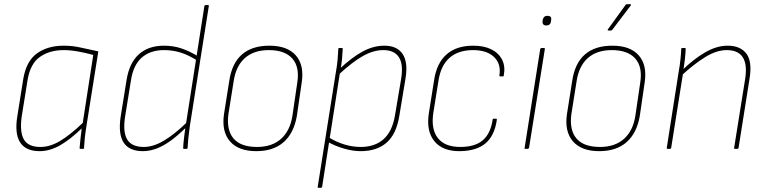

<svg xmlns="http://www.w3.org/2000/svg" viewBox="-20 -707 3643 912"><path d="M168 11Q103 11 76 -30Q49 -71 62 -153L90 -329Q104 -416 155 -453Q206 -490 283 -490Q325 -490 363.5 -481Q402 -472 447 -463L391 -111Q385 -73 382.5 -49Q380 -25 379 -3Q379 0 375 0H362Q358 0 358 -3Q360 -26 362.5 -50Q365 -74 368 -97Q312 -43 264 -16Q216 11 168 11ZM172 -9Q218 -9 265.5 -37.5Q313 -66 373 -123L423 -446Q387 -456 350.5 -462.5Q314 -469 283 -469Q216 -469 170 -437Q124 -405 111 -327L83 -153Q73 -80 93.5 -44.5Q114 -9 172 -9Z M659 11Q594 11 567.5 -29.5Q541 -70 553 -152L581 -326Q594 -408 639.5 -449Q685 -490 759 -490Q803 -490 842 -477Q881 -464 923 -438L919 -418Q875 -446 837.5 -457.5Q800 -469 759 -469Q694 -469 653.5 -433.5Q613 -398 602 -325L574 -152Q563 -79 584.5 -44Q606 -9 663 -9Q708 -9 758 -38.5Q808 -68 870 -128L866 -104Q827 -65 792 -39.5Q757 -14 724 -1.5Q691 11 659 11ZM853 0Q850 0 850 -4Q851 -28 854.5 -54.5Q858 -81 861 -106L863 -116L951 -679Q952 -683 957 -683H968Q973 -683 972 -679L882 -110Q877 -75 874.5 -49.5Q872 -24 871 -4Q871 0 867 0Z M1197 11Q1113 11 1072.5 -35.5Q1032 -82 1044 -165L1069 -323Q1094 -490 1260 -490Q1345 -490 1385.5 -443.5Q1426 -397 1413 -314L1390 -156Q1376 -75 1327.5 -32Q1279 11 1197 11ZM1201 -9Q1272 -9 1315 -47.5Q1358 -86 1369 -157L1392 -314Q1404 -389 1368.5 -429Q1333 -469 1257 -469Q1186 -469 1143.5 -431.5Q1101 -394 1090 -322L1065 -165Q1055 -90 1089 -49.5Q1123 -9 1201 -9Z M1693 11Q1656 11 1614.5 -1Q1573 -13 1535 -34L1539 -56Q1576 -33 1615 -21Q1654 -9 1694 -9Q1760 -9 1801.5 -45.5Q1843 -82 1856 -158L1885 -330Q1897 -401 1875 -435Q1853 -469 1801 -469Q1754 -469 1704 -441Q1654 -413 1588 -352L1591 -378Q1652 -435 1703 -462.5Q1754 -490 1806 -490Q1866 -490 1892.5 -450.5Q1919 -411 1906 -333L1877 -158Q1863 -70 1816.5 -29.5Q1770 11 1693 11ZM1493 185Q1488 185 1489 181L1576 -368Q1581 -395 1583.5 -422.5Q1586 -450 1587 -475Q1587 -479 1591 -479H1605Q1608 -479 1608 -475Q1607 -451 1604.5 -425.5Q1602 -400 1597 -374L1595 -364L1510 181Q1509 185 1504 185Z M2165 11Q2083 12 2043.5 -36Q2004 -84 2017 -169L2042 -326Q2054 -407 2101 -448.5Q2148 -490 2228 -490Q2279 -490 2314 -472.5Q2349 -455 2365 -423.5Q2381 -392 2373 -349Q2373 -344 2369 -344H2356Q2352 -344 2352 -349Q2361 -403 2327 -436Q2293 -469 2227 -469Q2157 -469 2115.5 -432.5Q2074 -396 2063 -325L2038 -169Q2027 -93 2060 -51Q2093 -9 2166 -9Q2236 -9 2273 -40.5Q2310 -72 2320 -138Q2320 -143 2323 -143H2337Q2341 -143 2340 -138Q2329 -62 2286 -26Q2243 10 2165 11Z M2476 0Q2470 0 2472 -5L2546 -474Q2548 -479 2552 -479H2563Q2569 -479 2568 -474L2493 -5Q2491 0 2487 0ZM2575 -586Q2565 -586 2560.5 -591.5Q2556 -597 2557 -605L2558 -613Q2560 -622 2565.5 -627Q2571 -632 2581 -632Q2590 -632 2595 -627Q2600 -622 2598 -613L2597 -605Q2596 -596 2590.5 -591Q2585 -586 2575 -586Z M2826 11Q2742 11 2701.5 -35.5Q2661 -82 2673 -165L2698 -323Q2723 -490 2889 -490Q2974 -490 3014.5 -443.5Q3055 -397 3042 -314L3019 -156Q3005 -75 2956.5 -32Q2908 11 2826 11ZM2830 -9Q2901 -9 2944 -47.5Q2987 -86 2998 -157L3021 -314Q3033 -389 2997.5 -429Q2962 -469 2886 -469Q2815 -469 2772.5 -431.5Q2730 -394 2719 -322L2694 -165Q2684 -90 2718 -49.5Q2752 -9 2830 -9ZM2869 -562Q2867 -562 2866.5 -563.5Q2866 -565 2867 -567L2951 -683Q2953 -687 2957 -687H2974Q2976 -687 2977 -685Q2978 -683 2976 -681L2888 -565Q2886 -562 2881 -562Z M3471 0Q3466 0 3467 -4L3519 -329Q3542 -469 3432 -469Q3383 -469 3328.5 -435Q3274 -401 3217 -348L3220 -373Q3274 -426 3329 -458Q3384 -490 3436 -490Q3497 -490 3525.5 -452Q3554 -414 3540 -331L3488 -4Q3487 0 3482 0ZM3151 0Q3146 0 3147 -4L3204 -368Q3209 -395 3212 -423Q3215 -451 3216 -475Q3216 -479 3220 -479H3234Q3237 -479 3237 -475Q3236 -451 3233 -424.5Q3230 -398 3226 -372L3225 -363L3168 -4Q3167 0 3162 0Z"/></svg>

Font: Sofia Sans Semi Condensed Thin
Style: Italic
Weight: 250
Italic angle: -9°
Version: Version 4.100